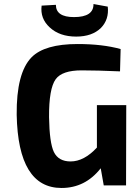

<svg xmlns="http://www.w3.org/2000/svg" viewBox="-20 -922 683 955"><path d="M516 -889Q523 -825 482 -783Q438 -740 359 -740Q276 -740 227 -786Q179 -830 187 -894L258 -898Q258 -837 348 -837Q446 -837 445 -902ZM608 -399 607 0H496L481 -85Q404 13 286 13Q70 13 63 -351Q61 -559 137 -637Q202 -703 366 -703Q490 -703 580 -678L577 -567Q463 -572 386 -572Q289 -572 257 -528Q223 -481 224 -339Q226 -212 248 -166Q271 -119 331 -119Q398 -119 462 -188V-399Z"/></svg>

Font: Taylor Sans Bold LRS
Style: Bold
Weight: 700
Italic angle: -8°
Designer: Natanael Gama
Version: Version 1.001 September 8, 2015